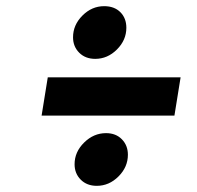

<svg xmlns="http://www.w3.org/2000/svg" viewBox="-20 -622 640 623"><path d="M217 -501Q217 -541 247.5 -571.5Q278 -602 318 -602Q351 -602 370.5 -582.5Q390 -563 390 -532Q390 -492 359.5 -461.5Q329 -431 289 -431Q257 -431 237 -451Q217 -471 217 -501ZM135 -371H566L546 -247H115ZM222 -89Q222 -129 253 -159.5Q284 -190 324 -190Q356 -190 375.5 -170Q395 -150 395 -120Q395 -80 364.5 -49.5Q334 -19 294 -19Q262 -19 242 -39Q222 -59 222 -89Z"/></svg>

Font: Be Vietnam ExtraBold
Style: Italic
Weight: 800
Italic angle: -9.778°
Designer: Gabriel Lam
Foundry: TypeRant
Version: Version 3.000